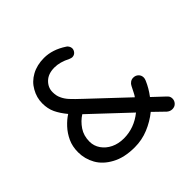

<svg xmlns="http://www.w3.org/2000/svg" viewBox="-172 -899 1059 1059"><g transform="rotate(-45 357.5 -369.5)"><path d="M309 -18Q227 -18 173 -48Q119 -77 93.5 -122.5Q68 -168 68 -220Q68 -265 84.5 -300.5Q101 -336 126.5 -363.5Q152 -391 179 -408Q150 -443 134.5 -475.5Q119 -508 119 -550Q119 -595 142 -635Q164 -675 206 -698Q248 -721 303 -721Q369 -721 434 -678Q440 -675 445.5 -666Q451 -657 451 -648Q451 -635 441.5 -624Q432 -613 416 -613Q410 -613 398 -618Q349 -643 307 -643Q258 -643 230.5 -616.5Q203 -590 203 -554Q203 -525 213 -505Q222 -484 240.5 -463.5Q259 -443 301 -404L504 -213Q511 -222 518 -236.5Q525 -251 535 -270Q540 -281 550.5 -288.5Q561 -296 574 -296Q592 -296 604 -284.5Q616 -273 616 -255Q616 -247 611 -235Q593 -193 564 -155L630 -93Q638 -86 642 -79Q646 -72 646 -61Q646 -45 634.5 -32.5Q623 -20 604 -20Q587 -20 573 -32L509 -94Q467 -60 416 -39Q365 -18 309 -18ZM301 -95Q382 -95 449 -149L233 -352Q200 -331 177 -297Q154 -263 154 -217Q154 -183 173.5 -155Q193 -127 226 -111Q259 -95 301 -95Z"/></g></svg>

Font: Huninn
Style: Regular
Weight: 400
Designer: justfont
Foundry: justfont
Version: Version 1.003